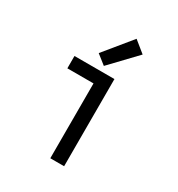

<svg xmlns="http://www.w3.org/2000/svg" viewBox="-182 -892 939 1011"><g transform="rotate(30 288.0 -386.0)"><path d="M274 0H358V-530H115V-455H274ZM275 -562 422 -716 353 -772 218 -607Z"/></g></svg>

Font: Iosevka SS01 Extended
Style: Regular
Weight: 400
Width: 7
Monospace: yes
Designer: Belleve Invis
Foundry: Belleve Invis
Version: Version 3.4.7; ttfautohint (v1.8.3)